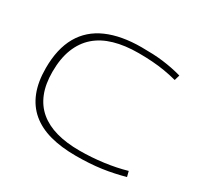

<svg xmlns="http://www.w3.org/2000/svg" viewBox="-152 -895 1127 1089"><g transform="rotate(30 411.0 -350.0)"><path d="M69 -336Q69 -463 116.5 -546Q164 -629 256.5 -669.5Q349 -710 481 -710Q521 -710 555.5 -708.5Q590 -707 621.5 -703Q653 -699 683.5 -693Q714 -687 746 -678L736 -643Q694 -654 654.5 -660.5Q615 -667 573 -670Q531 -673 483 -673Q394 -673 325 -653Q256 -633 209 -592Q162 -551 137 -487.5Q112 -424 112 -337Q112 -256 135.5 -197.5Q159 -139 204.5 -101Q250 -63 316 -44.5Q382 -26 468 -26Q546 -26 624.5 -36.5Q703 -47 768 -66L777 -31Q744 -22 707 -14Q670 -6 631 -0.5Q592 5 550 7.5Q508 10 464 10Q369 10 295.5 -10Q222 -30 171.5 -72.5Q121 -115 95 -180.5Q69 -246 69 -336Z"/></g></svg>

Font: Georama Expanded ExtraLight
Style: Regular
Weight: 250
Width: 7
Designer: Jean-Baptiste Levee
Foundry: Production Type
Version: Version 1.001